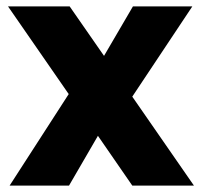

<svg xmlns="http://www.w3.org/2000/svg" viewBox="-20 -578 628 598"><path d="M392 0 285 -155 195 0H10L194 -285L5 -558H197L304 -404L394 -558H579L392 -277L584 0Z"/></svg>

Font: Fz Poppins
Style: Bold
Weight: 700
Designer: Ninad Kale (Devanagari), Jonny Pinhorn (Latin)
Foundry: Indian Type Foundry
Version: Vit hóa bi Vntype.Com & FontZin.Com